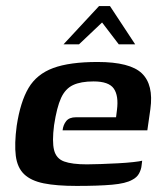

<svg xmlns="http://www.w3.org/2000/svg" viewBox="-20 -606 537 632"><path d="M232 6Q166 6 124 -2.5Q82 -11 59.5 -32.5Q37 -54 32 -93Q27 -132 35 -192Q47 -271 74 -316.5Q101 -362 155 -382Q209 -402 301 -402Q408 -402 447 -364.5Q486 -327 475 -247L465 -177H186Q188 -195 198 -207.5Q208 -220 230 -220H362L365 -244Q371 -291 354.5 -314.5Q338 -338 288 -338Q246 -338 220.5 -326Q195 -314 181 -283.5Q167 -253 158 -194Q151 -140 158 -112Q165 -84 191 -74.5Q217 -65 266 -65Q284 -65 311.5 -66Q339 -67 368 -68.5Q397 -70 419 -72.5Q441 -75 448 -77L446 -61Q445 -49 438 -35.5Q431 -22 415 -14Q394 -2 349 2Q304 6 232 6ZM189 -460 306 -586H342L425 -460H371L316 -532L240 -460Z"/></svg>

Font: Genos Thin SemiBold
Style: Italic
Weight: 600
Italic angle: -8°
Version: Version 1.010